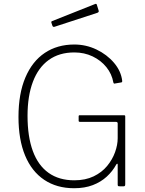

<svg xmlns="http://www.w3.org/2000/svg" viewBox="-20 -988 770 1018"><path d="M373 10Q281 10 214.5 -34.5Q148 -79 113 -163.5Q78 -248 78 -368Q78 -491 114.5 -577Q151 -663 217.5 -707.5Q284 -752 374 -752Q436 -752 491.5 -725.5Q547 -699 584.5 -655Q622 -611 628 -559Q628 -556 627.5 -554Q627 -552 623 -551L588 -545Q586 -544 584 -545.5Q582 -547 581 -551Q573 -596 544 -632Q515 -668 471 -689Q427 -710 374 -710Q294 -710 238.5 -670Q183 -630 154.5 -554.5Q126 -479 126 -374Q126 -264 154 -187.5Q182 -111 237.5 -71.5Q293 -32 374 -32Q433 -32 476.5 -53Q520 -74 548 -108Q576 -142 590 -181Q604 -220 604 -255V-334Q604 -342 593 -342H404Q400 -342 398.5 -343.5Q397 -345 397 -348V-371Q397 -377 402 -377H638Q641 -377 642.5 -375.5Q644 -374 644 -371V-11Q644 -4 641.5 -2Q639 0 634 0H617Q611 0 607.5 -1Q604 -2 604 -9V-115Q604 -120 601.5 -120Q599 -120 596 -115Q577 -80 546 -51.5Q515 -23 472 -6.5Q429 10 373 10ZM493 -964 503 -932Q506 -924 496 -920L269 -846Q265 -845 262.5 -846Q260 -847 258 -851L253 -866Q250 -874 256 -876L485 -967Q491 -969 493 -964Z"/></svg>

Font: Libre Franklin Thin Thin
Style: Regular
Weight: 250
Version: Version 3.000